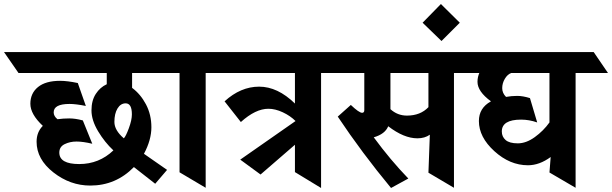

<svg xmlns="http://www.w3.org/2000/svg" viewBox="-112 -934 3044 955"><path d="M347 -219Q301 -230 268.5 -230Q236 -230 209.5 -217Q183 -204 183 -175Q183 -118 282 -118Q381 -118 452 -186Q409 -226 376 -281Q343 -336 343 -385Q343 -434 364.5 -467Q386 -500 419 -515V-571H-20L-92 -675H731L803 -571H545V-497Q587 -466 614 -415Q641 -364 641 -301Q641 -238 604 -169L719 -89L660 -20L554 -103Q464 -11 337 -11Q237 -11 153.5 -76.5Q70 -142 70 -229Q70 -277 101 -308Q39 -366 39 -418Q39 -470 77 -501Q115 -532 187 -532Q223 -532 275 -521L315 -407Q265 -417 234 -417Q155 -417 155 -375Q155 -356 174 -341Q202 -345 232.5 -345Q263 -345 300 -335ZM504 -246Q514 -256 529 -296.5Q544 -337 544 -365Q544 -420 513 -420Q488 -420 472.5 -394.5Q457 -369 457 -327.5Q457 -286 504 -246Z M911 -571V0L781 -77V-571H687L634 -675H1001L1054 -571Z M1485 -571V1L1355 -78V-214L1184 -66L1083 -140L1358 -332Q1332 -358 1294.5 -375.5Q1257 -393 1223 -393Q1159 -393 1086 -327L1005 -430Q1085 -503 1177 -503Q1269 -503 1355 -419V-571H962L886 -675H1575L1653 -571Z M1964 -246Q1897 -246 1819 -306Q1803 -267 1747 -251Q1830 -138 1919 -46L1833 1Q1688 -174 1568 -354L1633 -412Q1674 -373 1689 -373Q1700 -373 1700 -386V-571H1546L1474 -675H2236L2308 -571H2146V0L2019 -75L2026 -264Q2001 -246 1964 -246ZM1830 -571V-391Q1865 -359 1912 -359Q1979 -359 2019 -401V-571Z M1990 -821 2081 -914 2175 -821 2084 -730Z M2273 -573 2236 -571H2196L2124 -675H2841L2912 -571H2751V0L2621 -76L2627 -153Q2571 -112 2514 -112Q2424 -112 2347 -182Q2270 -252 2270 -332Q2270 -397 2330 -430Q2263 -479 2263 -527Q2263 -551 2273 -573ZM2480 -339Q2384 -339 2384 -280Q2384 -254 2403 -237.5Q2422 -221 2463.5 -221Q2505 -221 2548 -252Q2591 -283 2621 -325V-571H2431Q2412 -564 2399 -542Q2386 -520 2386 -495.5Q2386 -471 2405 -452Q2432 -457 2460.5 -457Q2489 -457 2524 -446L2560 -325Q2520 -339 2480 -339Z"/></svg>

Font: Halant
Style: Bold
Weight: 700
Designer: Hitesh Malaviya (Devanagari), Satya Rajpurohit (Latin)
Foundry: Indian Type Foundry
Version: Version 1.101;PS 1.0;hotconv 1.0.78;makeotf.lib2.5.61930; tt